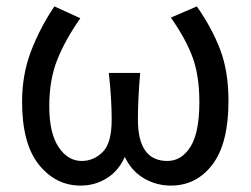

<svg xmlns="http://www.w3.org/2000/svg" viewBox="-20 -561 784 600"><path d="M514 19Q468 19 428.5 -4.5Q389 -28 368 -75H372Q352 -28 314.5 -4.5Q277 19 232 19Q154 19 101.5 -46.5Q49 -112 49 -243Q49 -329 77.5 -402.5Q106 -476 150 -541L231 -504Q184 -437 159 -374.5Q134 -312 134 -229Q134 -145 163 -101.5Q192 -58 235 -58Q273 -58 301 -86Q329 -114 329 -187Q329 -253 320 -333H418Q411 -253 411 -187Q411 -58 503 -58Q547 -58 575 -102Q603 -146 603 -242Q603 -324 582 -381.5Q561 -439 514 -506L595 -541Q641 -476 667.5 -407.5Q694 -339 694 -245Q694 -113 644 -47Q594 19 514 19Z"/></svg>

Font: LXGW 975 Gothic SC
Style: Regular
Weight: 400
Version: Version 2.01;February 25, 2021